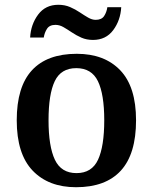

<svg xmlns="http://www.w3.org/2000/svg" viewBox="-20 -773 639 803"><path d="M298 10Q183 10 116.5 -59.5Q50 -129 50 -270Q50 -410 113.5 -479Q177 -548 301 -548Q417 -548 483 -479Q549 -410 549 -270Q549 -129 485.5 -59.5Q422 10 298 10ZM300 -49Q364 -49 390 -105Q416 -161 416 -270Q416 -379 389.5 -433.5Q363 -488 299 -488Q235 -488 209 -433.5Q183 -379 183 -270Q183 -161 209.5 -105Q236 -49 300 -49ZM369 -606Q342 -606 320.5 -615.5Q299 -625 280.5 -637.5Q262 -650 245.5 -659.5Q229 -669 212 -669Q187 -669 176.5 -652.5Q166 -636 163 -616H106Q109 -671 139.5 -712Q170 -753 224 -753Q251 -753 273 -743.5Q295 -734 313.5 -721.5Q332 -709 348.5 -699.5Q365 -690 380 -690Q405 -690 415.5 -706Q426 -722 429 -743H487Q484 -688 453.5 -647Q423 -606 369 -606Z"/></svg>

Font: Noto Serif NP Hmong SemiBold
Style: Regular
Weight: 600
Designer: Dalton Maag Ltd
Foundry: Dalton Maag Ltd
Version: Version 1.001; ttfautohint (v1.8.4.7-5d5b)